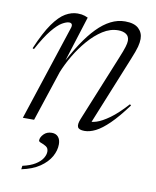

<svg xmlns="http://www.w3.org/2000/svg" viewBox="-83 -567 695 857"><g transform="rotate(10 265.0 -138.0)"><path d="M35 -310.5 28.5 -313.5Q60.5 -388.5 89.2 -429Q118 -469.5 145.2 -485.2Q172.5 -501 200 -501Q210 -501 218 -499.8Q226 -498.5 233 -496.2Q240 -494 247 -490.5L176.5 -267L168 -258Q198.5 -318 228.5 -363.8Q258.5 -409.5 288.5 -440.2Q318.5 -471 350 -487Q381.5 -503 415 -503Q456.5 -503 476.2 -484.5Q496 -466 496 -437.5Q496 -421.5 490.8 -401.5Q485.5 -381.5 469 -341.5L338 -19L327 -36.5Q342 -32.5 366.5 -40.2Q391 -48 424.8 -72.2Q458.5 -96.5 500 -142.5L505.5 -138Q463.5 -81 430.2 -48.8Q397 -16.5 370.2 -3.2Q343.5 10 320.5 10Q295 10 289.5 -1.8Q284 -13.5 294 -38.5L416.5 -339Q431 -374 436.2 -391.5Q441.5 -409 441.5 -419.5Q441.5 -440 427.5 -449.2Q413.5 -458.5 391.5 -458.5Q355.5 -458.5 321.5 -436.8Q287.5 -415 257.5 -380.2Q227.5 -345.5 204.2 -305.8Q181 -266 166.5 -230L90.5 0H39.5L182 -434Q185 -444.5 181.5 -449.8Q178 -455 169.5 -455Q157.5 -455 138.2 -444Q119 -433 93.2 -401.8Q67.5 -370.5 35 -310.5ZM128.5 87Q128.5 72.5 142.5 58Q156.5 43.5 179 43.5Q197.5 43.5 208 55.5Q218.5 67.5 218.5 89Q218.5 117 202.8 145Q187 173 154.8 195Q122.5 217 72.5 227.5L74.5 211.5Q110 203.5 131.8 190Q153.5 176.5 163.5 160.5Q173.5 144.5 173.5 130Q173.5 114 162.2 107Q151 100 139.8 96.2Q128.5 92.5 128.5 87Z"/></g></svg>

Font: Newsreader 60pt Light
Style: Italic
Weight: 300
Italic angle: -17°
Designer: Hugues Gentile
Foundry: Production Type
Version: Version 1.003